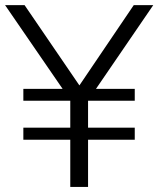

<svg xmlns="http://www.w3.org/2000/svg" viewBox="-20 -739 626 759"><path d="M257.8 0V-186.5H72.3V-234.4H257.8V-340.8H72.3V-387.7H227.5L0 -718.8H77.1L293.9 -401.4L508.8 -718.8H585.9L359.4 -387.7H512.7V-340.8H328.1V-234.4H512.7V-186.5H328.1V0Z"/></svg>

Font: Min Sans Light
Style: Regular
Weight: 300
Designer: Jinseong-Kim, NotoSansCJK, Nunito
Foundry: Jinseong-Kim
Version: Version 1.400;Glyphs 3.1.2 (3151)